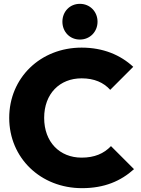

<svg xmlns="http://www.w3.org/2000/svg" viewBox="-20 -969 732 1000"><path d="M407 11C524 11 609 -26 678 -88L558 -208C521 -169 472 -148 405 -148C291 -148 210 -229 210 -355C210 -481 291 -561 405 -561C471 -561 520 -539 554 -501L674 -621C607 -683 517 -721 405 -721C191 -721 28 -564 28 -355C28 -146 192 11 407 11ZM305 -856C305 -804 343 -763 396 -763C449 -763 488 -804 488 -856C488 -908 449 -949 396 -949C343 -949 305 -908 305 -856Z"/></svg>

Font: MV Cash ExtraBold
Style: Regular
Weight: 800
Designer: Rodrigo Fuenzalida
Foundry: fragTYPE
Version: Version 1.100;Glyphs 3.1.2 (3151)